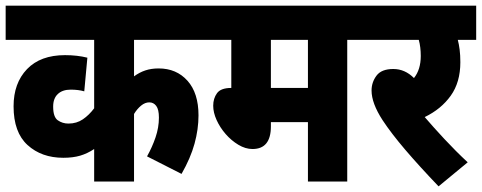

<svg xmlns="http://www.w3.org/2000/svg" viewBox="-20 -642 1704 679"><path d="M722 -501H454V-372Q473 -386 494 -393Q515 -400 541 -400Q604 -400 643 -356.5Q682 -313 682 -234Q682 -185 668 -134Q654 -83 622 -27L500 -89Q518 -121 530 -156Q542 -191 542 -226Q542 -255 532.5 -267.5Q523 -280 508 -280Q493 -280 479 -268.5Q465 -257 454 -239V0H313V-115Q289 -99 263.5 -91.5Q238 -84 204 -84Q127 -84 77.5 -129Q28 -174 28 -266Q28 -348 75.5 -397.5Q123 -447 210 -447Q253 -447 289 -438L278 -319Q257 -325 230 -325Q201 -325 184.5 -309.5Q168 -294 168 -265Q168 -228 184.5 -216.5Q201 -205 222 -205Q251 -205 273 -220Q295 -235 313 -259V-501H0V-622H722Z M1208 -501V0H1069V-210H938V-195Q938 -115 873 -115Q848 -115 823 -130Q798 -145 778 -168Q758 -191 746 -217.5Q734 -244 734 -268Q734 -294 747.5 -312.5Q761 -331 798 -331V-501H709V-622H1283V-501ZM1069 -501H938V-331H1069Z M1634 -68 1531 17Q1463 -54 1413.5 -112Q1364 -170 1333 -217Q1294 -277 1294 -322Q1294 -351 1311.5 -374.5Q1329 -398 1371 -398Q1412 -398 1444 -366Q1468 -396 1468 -444Q1468 -476 1461 -501H1270V-622H1664V-501H1599Q1603 -486 1605.5 -466.5Q1608 -447 1608 -422Q1608 -351 1574 -303.5Q1540 -256 1482 -228Q1512 -193 1551.5 -150.5Q1591 -108 1634 -68Z"/></svg>

Font: Noto Sans Devanagari Condensed ExtraBold
Style: Regular
Weight: 800
Width: 3
Designer: Jelle Bosma - Monotype Design Team
Foundry: Monotype Imaging Inc.
Version: Version 2.004; ttfautohint (v1.8.4.7-5d5b)